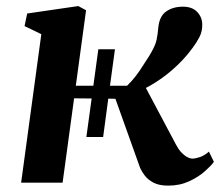

<svg xmlns="http://www.w3.org/2000/svg" viewBox="-20 -588 708 618"><path d="M521.5 9.5Q492 9.5 473.8 -0.2Q455.5 -10 445.8 -23.2Q436 -36.5 431 -47.5L351.5 -270L328.5 -270.5L312 -147H258L275 -271L218.5 -271.5L181.5 0H48L113 -478L59 -504L67.5 -544.5L232 -568.5L257 -555L224 -312H280.5L296.5 -429.5H350L334 -312H389Q404.5 -327 416.2 -342.2Q428 -357.5 438.2 -373.8Q448.5 -390 460 -407.5Q480 -440 484 -459.8Q488 -479.5 489.5 -499Q493 -536 515 -551.2Q537 -566.5 568.5 -566.5Q598.5 -566.5 614.5 -549.8Q630.5 -533 631 -510Q631.5 -487 622 -468.8Q612.5 -450.5 601.5 -436Q580.5 -407 555.2 -382.2Q530 -357.5 503 -338Q476 -318.5 449.5 -305L546.5 -122.5Q554 -108 563.2 -98Q572.5 -88 582 -82.8Q591.5 -77.5 599.5 -77.5Q609 -77.5 623.8 -82.5Q638.5 -87.5 652.5 -100L668.5 -67Q660 -55 639.5 -36.8Q619 -18.5 588.8 -4.5Q558.5 9.5 521.5 9.5Z"/></svg>

Font: Merriweather
Style: Bold Italic
Weight: 700
Italic angle: -7.8°
Version: Version 2.101